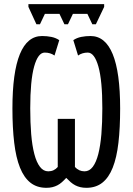

<svg xmlns="http://www.w3.org/2000/svg" viewBox="-20 -897 640 927"><path d="M482.9 -877V-863.8L442.9 -779.8H425.8L401.9 -830.1H332L308.1 -779.8H291L267.1 -830.1H196.8L172.9 -779.8H155.8L117.2 -863.8V-877ZM341.8 -90.8Q360.8 -69.8 388.2 -69.8Q411.6 -69.8 428 -91.6Q444.3 -113.3 454.6 -153.3Q464.8 -193.4 469.5 -249.3Q474.1 -305.2 474.1 -374Q474.1 -508.3 455.1 -575.7Q436 -643.1 403.8 -643.1Q377 -643.1 356.9 -628.9L334 -703.1Q350.6 -714.4 372.1 -718.8Q393.6 -723.1 417 -723.1Q488.3 -723.1 524.2 -635.5Q560.1 -547.9 560.1 -373Q560.1 -279.3 551.8 -207.8Q543.5 -136.2 524.4 -87.9Q505.4 -39.6 474.1 -14.9Q442.9 9.8 397 9.8Q380.9 9.8 367.7 6.6Q354.5 3.4 343.3 -2.4Q332 -8.3 321.5 -17.3Q311 -26.4 299.8 -38.1Q289.1 -26.4 278.8 -17.3Q268.6 -8.3 257.3 -2.4Q246.1 3.4 233.2 6.6Q220.2 9.8 204.1 9.8Q158.2 9.8 127 -14.9Q95.7 -39.6 76.4 -87.9Q57.1 -136.2 48.6 -207.8Q40 -279.3 40 -373Q40 -547.9 75.9 -635.5Q111.8 -723.1 183.1 -723.1Q206.5 -723.1 228 -718.8Q249.5 -714.4 266.1 -703.1L243.2 -628.9Q223.1 -643.1 195.8 -643.1Q163.6 -643.1 144.8 -575.7Q126 -508.3 126 -374Q126 -305.2 130.6 -249.3Q135.3 -193.4 145.8 -153.3Q156.2 -113.3 172.9 -91.6Q189.5 -69.8 212.9 -69.8Q240.7 -69.8 258.8 -90.8V-323.2H341.8Z"/></svg>

Font: Noto Mono
Style: Regular
Weight: 400
Designer: Monotype Design Team
Foundry: Monotype Imaging Inc.
Version: Version 1.00